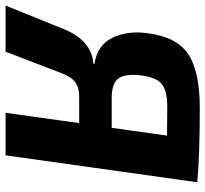

<svg xmlns="http://www.w3.org/2000/svg" viewBox="-57 -695 739 691"><g transform="rotate(90 312.5 -349.5)"><path d="M196 -316 197 -320Q129 -330 102.5 -385.5Q76 -441 87 -514Q101 -619 164 -659Q227 -699 355 -699Q525 -699 623 -690L526 0H373L410 -265H316Q283 -265 263.5 -251Q244 -237 231 -203L153 0H-13L74 -215Q115 -310 196 -316ZM427 -382 455 -581 352 -582Q295 -582 270.5 -563Q246 -544 239 -492Q231 -433 248.5 -407.5Q266 -382 319 -382Z"/></g></svg>

Font: Ezarion
Style: Bold Italic
Weight: 700
Italic angle: -8°
Designer: Natanael Gama
Version: Version 1.001;PS 001.001;hotconv 1.0.70;makeotf.lib2.5.58329